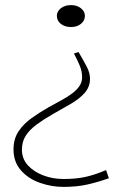

<svg xmlns="http://www.w3.org/2000/svg" viewBox="-20 -733 493 753"><path d="M259 -713Q282 -713 297.5 -700.5Q313 -688 313 -671Q313 -652 297.5 -639.5Q282 -627 259 -627Q234 -627 218.5 -639.5Q203 -652 203 -671Q203 -688 218.5 -700.5Q234 -713 259 -713ZM407 -34Q362 -18 321 -9Q280 0 229 0Q182 0 136.5 -16Q91 -32 62 -65Q33 -98 33 -147Q33 -188 52.5 -217.5Q72 -247 103.5 -269.5Q135 -292 170 -312Q197 -327 221 -340Q245 -353 263 -366.5Q281 -380 291.5 -395.5Q302 -411 302 -430Q302 -453 293 -475Q284 -497 270 -523L288 -529Q308 -495 320.5 -471Q333 -447 333 -424Q333 -392 311.5 -368Q290 -344 255.5 -324.5Q221 -305 183 -283Q150 -264 123.5 -244.5Q97 -225 81.5 -201.5Q66 -178 66 -146Q66 -110 89.5 -84.5Q113 -59 150 -45Q187 -31 229 -31Q279 -31 316.5 -39.5Q354 -48 396 -66Z"/></svg>

Font: BioRhyme ExtraLight
Style: Regular
Weight: 250
Designer: Aoife Mooney
Foundry: Aoife Mooney Type
Version: Version 1.600;gftools[0.9.33]